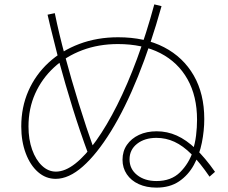

<svg xmlns="http://www.w3.org/2000/svg" viewBox="-20 -824 1040 876"><path d="M694 32Q648 32 613 16Q578 0 558.5 -29Q539 -58 539 -95Q539 -134 559 -163Q579 -192 614 -208.5Q649 -225 695 -225Q743 -225 786.5 -205.5Q830 -186 873 -145Q916 -104 961 -40L936 -18Q893 -81 854 -120Q815 -159 776 -177Q737 -195 694 -195Q640 -195 605.5 -168Q571 -141 571 -97Q571 -53 605.5 -25.5Q640 2 694 2Q761 2 801.5 -38Q842 -78 861 -136H859Q870 -169 874.5 -205.5Q879 -242 879 -278Q879 -385 835.5 -462.5Q792 -540 711.5 -581.5Q631 -623 518 -623Q430 -623 355.5 -595Q281 -567 226 -516Q171 -465 140.5 -397Q110 -329 110 -247Q110 -188 126.5 -141.5Q143 -95 171.5 -68Q200 -41 235 -41Q277 -41 323.5 -77.5Q370 -114 418.5 -182Q467 -250 514.5 -344.5Q562 -439 605 -555Q648 -671 684 -804L717 -796Q668 -620 609.5 -475Q551 -330 486.5 -225.5Q422 -121 358 -64.5Q294 -8 234 -8Q189 -8 153.5 -39Q118 -70 97.5 -124.5Q77 -179 77 -247Q77 -335 109.5 -409Q142 -483 201.5 -538Q261 -593 342 -623.5Q423 -654 519 -654Q641 -654 728.5 -608.5Q816 -563 864 -479.5Q912 -396 912 -281Q912 -228 901 -173Q890 -118 864.5 -71.5Q839 -25 797 3.5Q755 32 694 32ZM384 -118Q344 -226 311 -332.5Q278 -439 249 -546Q236 -599 222.5 -651.5Q209 -704 197 -757L230 -764Q240 -715 251.5 -667Q263 -619 276 -571Q305 -463 339 -353Q373 -243 413 -131Z"/></svg>

Font: M PLUS 2 Thin ExtraLight
Style: Regular
Weight: 250
Version: Version 1.001